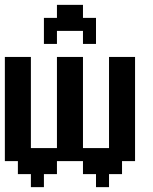

<svg xmlns="http://www.w3.org/2000/svg" viewBox="-20 -770 629 790"><path d="M53.6 -53.6V-107.1H0V-535.7H107.1V-160.7H214.3V-535.7H321.4V-160.7H428.6V-535.7H535.7V-107.1H482.1V-53.6H428.6V0H375V-53.6H321.4V-107.1H214.3V-53.6H160.7V0H107.1V-53.6ZM214.3 -750H321.4V-696.4H375V-589.3H321.4V-642.9H214.3V-589.3H160.7V-696.4H214.3Z"/></svg>

Font: Jersey 10
Style: Regular
Weight: 400
Designer: Sarah Cadigan-Fried
Version: Version 1.000